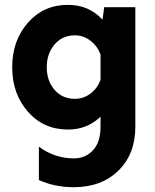

<svg xmlns="http://www.w3.org/2000/svg" viewBox="-20 -530 644 800"><path d="M414.1 -500H543.9V-2Q543.9 111.8 473.4 180.9Q402.8 250 287.1 250Q208 250 142.1 220.2V81.1Q207.5 129.9 288.1 129.9Q335.9 129.9 367.4 96.2Q398.9 62.5 398.9 -2V-43.9Q343.8 9.8 263.2 9.8Q161.6 9.8 96.2 -64.7Q30.8 -139.2 30.8 -250Q30.8 -360.8 96.2 -435.3Q161.6 -509.8 263.2 -509.8Q350.1 -509.8 407.2 -448.2ZM292 -118.2Q327.6 -118.2 356.4 -139.6Q385.3 -161.1 398.9 -196.8V-303.2Q385.3 -338.9 356.2 -360.8Q327.1 -382.8 292 -382.8Q239.7 -382.8 207.3 -344.7Q174.8 -306.6 174.8 -250Q174.8 -193.4 207.3 -155.8Q239.7 -118.2 292 -118.2Z"/></svg>

Font: Orkney
Style: Bold
Weight: 700
Designer: Samuel Oakes and Alfredo Marco Pradil
Foundry: Alfredo Marco Pradil
Version: 1.0